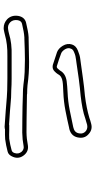

<svg xmlns="http://www.w3.org/2000/svg" viewBox="242 -893 516 1040"><g transform="rotate(90 500.0 -373.0)"><path d="M342 -400Q335 -400 332 -401Q313 -407 295.5 -413Q278 -419 262 -424Q242 -432 228 -455Q213 -480 221 -505Q228 -527 254 -537Q266 -542 278 -545.5Q290 -549 301 -550L316 -552Q360 -558 406 -564.5Q452 -571 498 -575Q564 -583 618 -599Q626 -602 634.5 -604.5Q643 -607 651 -609Q681 -617 704 -597Q728 -578 726 -548Q723 -501 677 -490H675Q628 -479 579 -469.5Q530 -460 480 -458Q464 -457 449.5 -456.5Q435 -456 422 -454Q392 -450 382 -429Q379 -424 375 -419.5Q371 -415 367 -411Q356 -400 342 -400ZM666 -588Q660 -588 656 -587Q649 -585 641 -582.5Q633 -580 625 -578Q597 -568 566 -562Q535 -556 500 -552Q455 -548 409 -542Q363 -536 319 -529L304 -527Q294 -526 283.5 -523.5Q273 -521 262 -516Q246 -510 243 -497Q237 -485 247 -467Q258 -450 270 -446Q285 -440 302 -434.5Q319 -429 338 -423Q343 -422 346 -423.5Q349 -425 351 -427Q356 -432 362 -440Q378 -470 419 -476Q433 -478 448 -479Q463 -480 479 -481Q528 -483 576 -492.5Q624 -502 670 -512L672 -513Q701 -519 703 -549Q705 -567 690 -580Q679 -588 666 -588ZM131 -135Q105 -135 84 -154Q61 -177 66 -213Q72 -248 102 -256L111 -258Q128 -262 146 -265.5Q164 -269 182 -270H189Q251 -272 314.5 -272.5Q378 -273 442 -264Q453 -263 464.5 -262.5Q476 -262 487 -262L493 -261Q509 -261 525 -260.5Q541 -260 557 -260Q574 -260 591 -259.5Q608 -259 625 -259Q661 -258 696.5 -258.5Q732 -259 767 -266Q798 -271 819 -247Q843 -219 830 -186Q820 -160 800 -156Q784 -152 767.5 -148.5Q751 -145 734 -143Q722 -142 710 -142Q698 -142 687 -142H678V-141L666 -140L580 -146Q571 -147 562 -147.5Q553 -148 544 -149Q525 -151 506.5 -152Q488 -153 469 -154Q438 -155 406 -155Q374 -155 342 -155H284Q218 -156 170 -142Q163 -140 155.5 -138.5Q148 -137 143 -136Q140 -135 137 -135Q134 -135 131 -135ZM302 -250Q274 -250 246 -249Q218 -248 190 -247H183Q167 -246 150.5 -243Q134 -240 117 -236L108 -234Q92 -230 89 -209Q86 -185 101 -170Q117 -155 139 -159Q144 -160 150.5 -161Q157 -162 163 -164Q189 -172 218.5 -175.5Q248 -179 284 -178H343Q375 -178 406.5 -178Q438 -178 469 -176Q489 -176 508 -175Q527 -174 546 -172L582 -169L656 -164V-165H687Q710 -164 732 -165Q748 -167 763.5 -170.5Q779 -174 794 -178Q801 -180 804.5 -185Q808 -190 809 -194Q816 -215 802 -232Q789 -246 772 -243Q735 -236 698.5 -235.5Q662 -235 624 -236Q608 -236 590.5 -236.5Q573 -237 556 -237Q540 -238 524.5 -238Q509 -238 492 -239H487Q464 -239 438 -242Q404 -247 370.5 -248.5Q337 -250 302 -250Z"/></g></svg>

Font: Shizuru
Style: Regular
Weight: 400
Version: Version 1.000